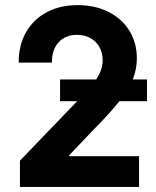

<svg xmlns="http://www.w3.org/2000/svg" viewBox="-20 -737 616 757"><path d="M58.6 -103.5 284.2 -337.9H216.8V-423.8H359.4Q371.6 -442.4 377.9 -460.2Q384.3 -478 384.8 -498Q384.8 -529.8 371.3 -552.7Q357.9 -575.7 335 -587.6Q312 -599.6 283.2 -599.6Q238.8 -599.6 211.7 -570.8Q184.6 -542 184.6 -490.2H53.7Q53.2 -557.6 82.3 -609.1Q111.3 -660.6 164.1 -688.7Q216.8 -716.8 286.1 -716.8Q354 -716.8 407 -690.4Q460 -664.1 489.7 -616.5Q519.5 -568.8 519.5 -507.8Q519.5 -463.4 503.4 -423.8H559.6V-337.9H450.7Q411.1 -288.1 352.5 -229.5L252.9 -125V-121.1H528.3V0H58.6Z"/></svg>

Font: Pretendard GOV
Style: Bold
Weight: 700
Designer: Base glyphs from Inter by Rasmus Andersson; Hangeul glyphs from Noto Sans CJK(Source Han Sans) by Jang Soo-young and Kan
Foundry: Kil Hyung-jin
Version: Version 1.309